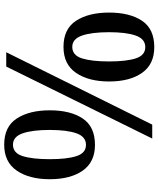

<svg xmlns="http://www.w3.org/2000/svg" viewBox="62 -826 774 939"><g transform="rotate(90 449.5 -357.0)"><path d="M210 -280Q122 -280 82 -341.5Q42 -403 42 -503Q42 -604 82 -664Q122 -724 211 -724Q295 -724 337 -664Q379 -604 379 -503Q379 -403 337 -341.5Q295 -280 210 -280ZM236 0 590 -714H658L306 0ZM210 -323Q251 -323 266 -370.5Q281 -418 281 -503Q281 -587 266 -633.5Q251 -680 211 -680Q171 -680 154.5 -633.5Q138 -587 138 -503Q138 -418 154.5 -370.5Q171 -323 210 -323ZM688 10Q600 10 560 -51.5Q520 -113 520 -213Q520 -314 560 -374Q600 -434 689 -434Q773 -434 815 -374Q857 -314 857 -213Q857 -113 815 -51.5Q773 10 688 10ZM688 -33Q729 -33 744 -80.5Q759 -128 759 -213Q759 -297 744 -343.5Q729 -390 689 -390Q649 -390 632.5 -343.5Q616 -297 616 -213Q616 -128 632.5 -80.5Q649 -33 688 -33Z"/></g></svg>

Font: Noto Serif Tamil Medium
Style: Regular
Weight: 500
Designer: Indian Type Foundry, Tom Grace, and the Monotype Design Team
Foundry: Monotype Imaging Inc.
Version: Version 2.004; ttfautohint (v1.8.4.7-5d5b)